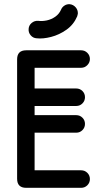

<svg xmlns="http://www.w3.org/2000/svg" viewBox="-20 -900 499 920"><path d="M368.8 -84Q386.2 -84 398.5 -71.8Q410.8 -59.5 410.8 -42Q410.8 -24.5 398.5 -12.2Q386.2 0 368.8 0H105.5Q62 0 62 -43.5V-615.5Q62 -659 105.5 -659H368.8Q386.2 -659 398.5 -646.8Q410.8 -634.5 410.8 -617.2Q410.8 -600.5 398.5 -587.9Q386.2 -575.2 368.8 -575.2H145.8V-84ZM345.5 -348.2Q362.8 -348.2 375 -336Q387.2 -323.8 387.2 -306.2Q387.2 -288.8 375 -276.5Q362.8 -264.2 345.5 -264.2H104Q86.5 -264.2 74.2 -276.5Q62 -288.8 62 -306.2Q62 -323.8 74.2 -336Q86.5 -348.2 104 -348.2ZM345.5 -476Q362.8 -476 375 -463.9Q387.2 -451.8 387.2 -434.2Q387.2 -416.8 375 -404.5Q362.8 -392.2 345.5 -392.2H104Q86.5 -392.2 74.2 -404.5Q62 -416.8 62 -434.2Q62 -451.8 74.2 -463.9Q86.5 -476 104 -476ZM272.2 -853Q277.2 -865.8 288.8 -873.2Q300.2 -880.8 314.5 -879.8Q331.2 -878 342.6 -864.9Q354 -851.8 353 -834.2Q352.2 -831.2 351.5 -828.1Q350.8 -825 350 -822Q333 -782 298.5 -757.6Q264 -733.2 224.9 -723.1Q185.8 -713 155.8 -716.5Q138.2 -717.5 126.9 -731Q115.5 -744.5 117.2 -761.8Q118.2 -778.5 131.6 -789.9Q145 -801.2 162.5 -800.2Q182.2 -797.5 204.4 -802.2Q226.5 -807 244.9 -819.9Q263.2 -832.8 272.2 -853Z"/></svg>

Font: Libertine-Super Thin
Style: Regular
Weight: 100
Designer: Bastien Sozeau
Foundry: NBR — Bastien Sozeau
Version: Version 2.003;gftools[0.9.33]